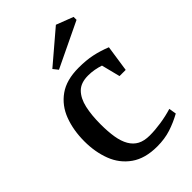

<svg xmlns="http://www.w3.org/2000/svg" viewBox="-220 -793 881 881"><g transform="rotate(-45 221.0 -352.0)"><path d="M256 10Q178 10 129 -24.5Q80 -59 58 -116.5Q36 -174 36 -243Q36 -315 58 -373.5Q80 -432 128.5 -466.5Q177 -501 256 -501Q305 -501 343 -493Q381 -485 421 -469L402 -341H362L339 -432Q321 -438 301.5 -441.5Q282 -445 262 -445Q214 -445 189 -419.5Q164 -394 154 -349.5Q144 -305 144 -246Q144 -198 150 -161.5Q156 -125 170.5 -100Q185 -75 208.5 -62.5Q232 -50 268 -50Q302 -50 341.5 -56Q381 -62 417 -73L423 -37Q385 -16 345 -3Q305 10 256 10ZM186 -558 167 -582 322 -714 405 -682V-663Z"/></g></svg>

Font: Manuale Medium
Style: Regular
Weight: 500
Designer: Eduardo Tunni / Pablo Cosgaya
Foundry: Eduardo Tunni / Pablo Cosgaya
Version: Version 1.002